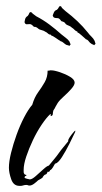

<svg xmlns="http://www.w3.org/2000/svg" viewBox="-20 -614 331 625"><path d="M43 -9Q24 -9 16.5 -30.5Q9 -52 9 -68Q9 -88 16 -116.5Q23 -145 34 -175.5Q45 -206 58.5 -232Q72 -258 85 -273Q92 -297 104 -313.5Q116 -330 125.5 -346.5Q135 -363 135 -384H137Q141 -384 143 -385H147Q157 -385 175 -379Q193 -373 208 -364Q223 -355 223 -345Q223 -337 212 -324.5Q201 -312 187.5 -300Q174 -288 168 -279Q166 -276 164.5 -273Q163 -270 161 -267Q160 -264 158 -261Q156 -258 154 -255Q152 -249 152 -244Q152 -237 145 -236V-243H144Q131 -231 115.5 -208Q100 -185 87 -157.5Q74 -130 65.5 -104.5Q57 -79 57 -61V-56Q57 -51 58 -50Q60 -45 64 -45H65L66 -44Q66 -41 63 -41Q60 -40 60 -36Q60 -34 68 -32Q76 -30 77 -30Q84 -30 96 -40.5Q108 -51 120.5 -62.5Q133 -74 139 -75Q147 -85 155.5 -95Q164 -105 171 -115Q178 -125 186 -134.5Q194 -144 202 -154V-157Q202 -160 207 -167.5Q212 -175 218 -182Q224 -189 225 -189V-187Q225 -184 224 -183Q218 -170 206 -146Q194 -122 181.5 -102.5Q169 -83 159 -81L152 -69Q148 -62 143 -60Q141 -53 135 -55Q132 -46 128 -46Q124 -45 120 -39Q119 -35 113 -32L104 -27Q99 -22 91 -16Q83 -10 76 -10Q72 -10 71 -11Q69 -12 65 -12Q60 -12 54 -10Q51 -9 48 -9Q45 -9 43 -9ZM286 -467Q284 -469 281.5 -469.5Q279 -470 277 -472Q273 -474 269 -479.5Q265 -485 260 -486Q260 -486 259.5 -486Q259 -486 259 -487Q255 -490 245.5 -499Q236 -508 232 -508Q232 -508 232.5 -509Q233 -510 232 -510V-511Q226 -513 222.5 -517Q219 -521 214 -524Q210 -528 206 -529.5Q202 -531 198 -533Q194 -535 192 -538.5Q190 -542 186 -543Q185 -544 183 -544Q181 -544 179 -546Q173 -555 167.5 -555Q162 -555 158 -556Q154 -557 152.5 -561Q151 -565 152 -565Q152 -565 155 -572.5Q158 -580 165 -582Q169 -585 171.5 -590.5Q174 -596 179 -593Q181 -589 182 -588L193 -578Q214 -562 232 -545Q250 -528 266 -508Q271 -501 277.5 -495Q284 -489 288 -481L291 -471Q290 -471 288 -468.5Q286 -466 286 -467ZM206 -465Q204 -466 201.5 -466.5Q199 -467 196 -468Q192 -470 187 -474.5Q182 -479 177 -480Q177 -480 176.5 -480Q176 -480 176 -481Q172 -483 161.5 -490.5Q151 -498 147 -498Q147 -498 147 -499Q147 -500 146 -500V-501Q140 -501 136 -505Q132 -509 127 -511Q123 -514 118.5 -515Q114 -516 109 -518Q105 -520 102.5 -522.5Q100 -525 96 -526Q95 -527 93 -526.5Q91 -526 89 -528Q82 -536 76.5 -535.5Q71 -535 67 -535Q63 -535 61 -539Q59 -543 60 -543Q60 -543 61.5 -550.5Q63 -558 70 -562Q73 -565 75 -570.5Q77 -576 82 -574Q84 -573 84.5 -572Q85 -571 86 -570L98 -561Q121 -549 141 -534Q161 -519 180 -502Q187 -496 194 -491Q201 -486 206 -479L210 -469Q209 -469 207.5 -466.5Q206 -464 206 -465Z"/></svg>

Font: Water Brush
Style: Regular
Weight: 400
Designer: Robert E. Leuschke
Foundry: Robert E. Leuschke
Version: Version 1.010; ttfautohint (v1.8.4.7-5d5b)